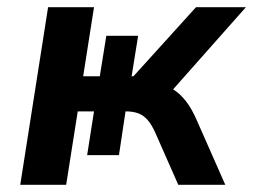

<svg xmlns="http://www.w3.org/2000/svg" viewBox="-20 -511 700 531"><path d="M36 0 113 -491H240L210 -300H256L274 -412H362L344 -300H349L522 -491H660L442 -245L412 -279Q438 -277 458 -264.5Q478 -252 494 -231.5Q510 -211 524 -179L603 0H473L409 -145Q399 -167 388 -179.5Q377 -192 362.5 -197.5Q348 -203 327 -203H312L329 -215L309 -82H221L240 -203H195L163 0Z"/></svg>

Font: Nunito Sans 11pt
Style: Bold Italic
Weight: 700
Italic angle: -9°
Version: Version 3.101;gftools[0.9.27]